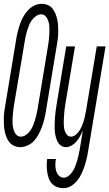

<svg xmlns="http://www.w3.org/2000/svg" viewBox="-39 -763 573 1006"><path d="M68 8Q51 8 36 1.5Q21 -5 10.5 -17.5Q0 -30 -5.5 -45Q-11 -60 -14.5 -76.5Q-18 -93 -18.5 -110Q-19 -127 -19 -144Q-19 -161 -16.5 -178Q-14 -195 -11 -213L46 -558Q49 -577 54 -597Q59 -617 65.5 -636Q72 -655 82 -673.5Q92 -692 106.5 -708Q121 -724 140 -733.5Q159 -743 179 -743Q196 -743 211.5 -736.5Q227 -730 236.5 -717.5Q246 -705 252 -690Q258 -675 261.5 -658.5Q265 -642 265.5 -625Q266 -608 266 -591Q266 -574 263.5 -557Q261 -540 258 -522L201 -177Q198 -158 193 -138Q188 -118 181 -99Q174 -80 164.5 -61.5Q155 -43 141 -27Q127 -11 107 -1.5Q87 8 68 8ZM70 -47Q84 -47 97 -56Q110 -65 119 -77.5Q128 -90 133.5 -103.5Q139 -117 143.5 -131Q148 -145 151 -158.5Q154 -172 157 -186L214 -531Q216 -543 217 -554.5Q218 -566 219 -577.5Q220 -589 220 -600.5Q220 -612 219.5 -623Q219 -634 216.5 -644.5Q214 -655 209 -665Q204 -675 196 -681.5Q188 -688 176 -688Q163 -688 150 -679Q137 -670 128 -657.5Q119 -645 113.5 -631.5Q108 -618 103.5 -604Q99 -590 96 -576.5Q93 -563 91 -549L33 -204Q31 -192 30 -180.5Q29 -169 28 -157.5Q27 -146 26.5 -134.5Q26 -123 27 -112Q28 -101 30.5 -90.5Q33 -80 37.5 -70Q42 -60 50.5 -53.5Q59 -47 70 -47ZM293 223Q276 223 260 217Q244 211 233 199Q222 187 216.5 171.5Q211 156 208.5 139Q206 122 206 105Q206 88 208 70H254Q251 86 251 101.5Q251 117 255 131.5Q259 146 269.5 157Q280 168 295 168Q309 168 321.5 157.5Q334 147 342 134.5Q350 122 355.5 108Q361 94 365 80Q369 66 372 52Q375 38 378 24L395 -78Q388 -63 380 -48.5Q372 -34 361.5 -21.5Q351 -9 336 -0.5Q321 8 306 8Q290 8 278 -2Q266 -12 260 -26Q254 -40 251 -55.5Q248 -71 247.5 -87Q247 -103 247.5 -119.5Q248 -136 249.5 -152Q251 -168 253 -184.5Q255 -201 258 -218L308 -520H354L302 -209Q300 -197 299 -185.5Q298 -174 297 -162.5Q296 -151 295.5 -139.5Q295 -128 295 -116.5Q295 -105 296.5 -94Q298 -83 302 -73Q306 -63 313.5 -55Q321 -47 333 -47Q345 -47 356 -55.5Q367 -64 374.5 -74.5Q382 -85 387.5 -97Q393 -109 397 -121Q401 -133 404 -145Q407 -157 409 -170L412 -184L468 -520H514L422 33Q419 52 414 72Q409 92 402.5 111.5Q396 131 387 149.5Q378 168 364 185Q350 202 331.5 212.5Q313 223 293 223Z"/></svg>

Font: Iosevka Curly Light
Style: Italic
Weight: 300
Italic angle: -9°
Monospace: yes
Designer: Belleve Invis
Foundry: Belleve Invis
Version: Version 22.1.2; ttfautohint (v1.8.4)